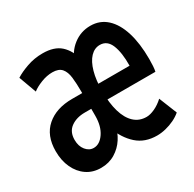

<svg xmlns="http://www.w3.org/2000/svg" viewBox="-124 -660 809 800"><g transform="rotate(-30 281.0 -260.0)"><path d="M146 7.8Q106.9 7.8 77.9 -12Q48.8 -31.7 32.5 -66.7Q16.1 -101.6 16.1 -147Q16.1 -222.2 62 -262Q107.9 -301.8 184.6 -301.8H246.1V-226.1H202.1Q161.6 -226.1 134.8 -206.8Q107.9 -187.5 107.9 -148.4Q107.9 -118.2 123.5 -98.9Q139.2 -79.6 161.1 -79.6Q189.9 -79.6 211.4 -111.1Q232.9 -142.6 232.9 -192.9V-309.1Q232.9 -347.7 229.5 -377.2Q226.1 -406.7 212.2 -422.9Q198.2 -439 168 -439Q141.1 -439 113.3 -428Q85.4 -417 68.8 -403.8L38.1 -487.8Q60.5 -502.4 96.4 -515.1Q132.3 -527.8 172.4 -527.8Q228 -527.8 258.1 -500.5Q288.1 -473.1 298.8 -426.8H270.5Q282.7 -471.2 319.1 -499.5Q355.5 -527.8 401.9 -527.8Q447.8 -527.8 480 -498.3Q512.2 -468.8 529.1 -414.3Q545.9 -359.9 545.9 -285.2Q545.9 -267.6 544.9 -251.7Q543.9 -235.8 541.5 -226.1H301.8L297.9 -301.8H460.9Q461.9 -363.8 446.8 -401.4Q431.6 -439 396.5 -439Q370.6 -439 350.8 -418.2Q331.1 -397.5 320.1 -358.6Q309.1 -319.8 309.1 -266.1Q309.1 -209 321.3 -167.5Q333.5 -126 357.4 -103.8Q381.3 -81.5 416.5 -81.5Q433.6 -81.5 456.1 -91.8Q478.5 -102.1 499 -121.1L533.7 -34.7Q519 -22 499.3 -12.5Q479.5 -2.9 457.8 2.4Q436 7.8 415.5 7.8Q357.4 7.8 319.6 -25.9Q281.7 -59.6 260.7 -117.2H285.6Q280.8 -85.9 262.2 -57.1Q243.7 -28.3 214.1 -10.3Q184.6 7.8 146 7.8Z"/></g></svg>

Font: Reddit Mono Medium
Style: Regular
Weight: 500
Monospace: yes
Designer: Stephen Hutchings
Foundry: Reddit
Version: Version 1.014